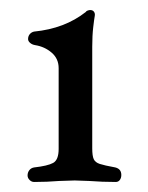

<svg xmlns="http://www.w3.org/2000/svg" viewBox="-20 -803 296 383"><path d="M35 -453Q35 -459 38.5 -463.5Q42 -468 48 -469Q75 -472 86 -478Q97 -484 97 -506V-667Q97 -686 83 -698Q69 -710 50 -713Q44 -714 40 -717.5Q36 -721 36 -725Q36 -731 39.5 -735Q43 -739 48 -740Q109 -746 151 -779Q152 -781 155 -782Q158 -783 160 -783Q165 -783 167.5 -779.5Q170 -776 169 -771Q168 -766 166 -749Q164 -732 164 -710V-507Q164 -492 167 -485.5Q170 -479 179 -476Q188 -473 210 -469Q222 -466 222 -454Q222 -448 219 -444Q216 -440 211 -440Q184 -440 158 -442L129 -443L98 -442Q74 -440 48 -440Q43 -440 39 -444Q35 -448 35 -453Z"/></svg>

Font: EB Garamond Medium
Style: Regular
Weight: 500
Designer: Georg Duffner and Octavio Pardo
Foundry: Georg Duffner
Version: Version 1.000